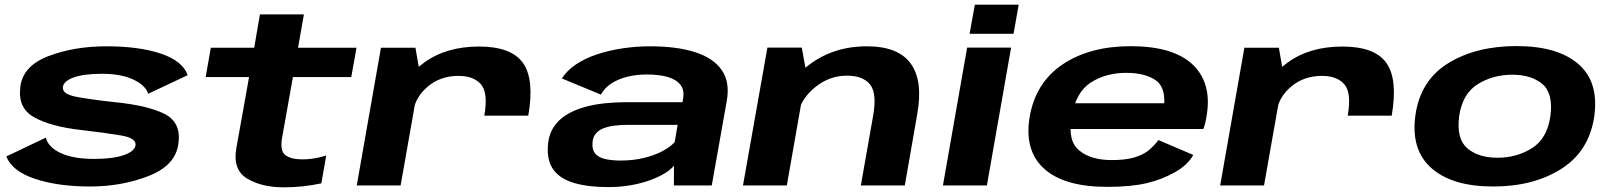

<svg xmlns="http://www.w3.org/2000/svg" viewBox="-20 -793 6894 821"><path d="M364.5 4.5Q501 4.5 616.2 -40.8Q731.5 -86 743 -179.5Q755.5 -270 683 -306.2Q610.5 -342.5 468 -356.5Q370.5 -367 307.8 -378.8Q245 -390.5 249 -420.5Q251.5 -446 295 -461.8Q338.5 -477.5 415.5 -477.5Q498 -477.5 550.2 -452.8Q602.5 -428 613.5 -392L782.5 -471.5Q761 -532.5 667.8 -563.8Q574.5 -595 435.5 -595Q296.5 -595 187 -553Q77.5 -511 67 -421.5Q55 -330.5 126.8 -291Q198.5 -251.5 328 -237Q431.5 -225 497.5 -213.8Q563.5 -202.5 559.5 -172Q556 -146 509.5 -129.8Q463 -113.5 383.5 -113.5Q293 -113.5 239.5 -138.5Q186 -163.5 176 -204.5L7 -124Q32 -60.5 130.5 -28Q229 4.5 364.5 4.5Z M1193 8Q1276 8 1354 -9L1375 -128Q1322.5 -111.5 1274 -111.5Q1225 -111.5 1200.8 -129.2Q1176.5 -147 1186 -202.5L1232.5 -463.5H1482L1504.5 -589H1254.5L1279.5 -731.5H1091.5L1067 -589H881.5L859.5 -463.5H1045L990.5 -159Q974.5 -67 1036.8 -29.5Q1099 8 1193 8Z M2051 -298.5H2239Q2266 -454.5 2216 -524.2Q2166 -594 2028 -594Q1888 -594 1794 -525.5Q1700 -457 1686 -377L1748.5 -323.5Q1759.5 -382.5 1812.5 -425.5Q1865.5 -468.5 1940.5 -468.5Q2005 -468.5 2036.5 -432.5Q2068 -396.5 2051 -298.5ZM1505.5 0H1693L1776.5 -472.5L1756.5 -589H1609Z M2581 7Q2632.5 7 2677.5 -1Q2722.5 -9 2759 -22.2Q2795.5 -35.5 2821.8 -51.5Q2848 -67.5 2862 -84.5L2861.5 0H3023.5L3087.5 -360.5Q3102 -440.5 3067 -492.2Q3032 -544 2953.8 -569.5Q2875.5 -595 2759 -595Q2699.5 -595 2642 -586.2Q2584.5 -577.5 2533.5 -560.8Q2482.5 -544 2443.5 -518Q2404.5 -492 2382.5 -457.5L2549.5 -388.5Q2565.5 -418 2595.5 -437Q2625.5 -456 2664.2 -465.2Q2703 -474.5 2744.5 -474.5Q2798.5 -474.5 2835.2 -463.8Q2872 -453 2889.2 -431Q2906.5 -409 2901.5 -375L2898.5 -356H2653.5Q2611 -356 2565.2 -351.2Q2519.5 -346.5 2477.2 -334.5Q2435 -322.5 2400.8 -301.2Q2366.5 -280 2345.8 -246.8Q2325 -213.5 2322.5 -166.5Q2319 -103 2348.2 -65Q2377.5 -27 2436.8 -10Q2496 7 2581 7ZM2635 -106.5Q2595 -106.5 2567 -113.2Q2539 -120 2525.2 -136.2Q2511.5 -152.5 2513.5 -181.5Q2514.5 -205 2526.5 -220.2Q2538.5 -235.5 2558.8 -243.8Q2579 -252 2605.5 -255.5Q2632 -259 2663 -259H2877.5L2865 -185.5Q2846.5 -164.5 2811.8 -146.2Q2777 -128 2731.2 -117.2Q2685.5 -106.5 2635 -106.5Z M3157 0H3344.5L3428.5 -478.5L3408.5 -589.5H3261.5ZM3661 0H3849L3902.5 -307Q3927.5 -448 3874 -521.5Q3820.5 -595 3687 -595Q3535.5 -595 3427 -505.8Q3318.5 -416.5 3304.5 -340.5L3386.5 -287.5Q3400.5 -366.5 3463 -418Q3525.5 -469.5 3600.5 -469.5Q3670.5 -469.5 3700.5 -431.5Q3730.5 -393.5 3713.5 -298Z M4012 0H4200L4303.5 -589.5H4115.5ZM4148.5 -773 4126 -648.5H4314L4336 -773Z M4714 6 4734 -108.5Q4642.5 -108.5 4594 -150.5Q4544.5 -191 4562.5 -293.5Q4579.5 -398 4644 -440Q4709 -481.5 4795 -481.5Q4883 -481.5 4929 -444.5Q4961.5 -414.5 4958.5 -351.5H4555L4536 -241.5H5125.5Q5134.5 -265 5139 -294.5Q5164 -435.5 5081 -516Q4997.5 -595.5 4815 -595.5Q4640 -595.5 4523.5 -517.5Q4408.5 -440 4383 -294Q4358.5 -148.5 4445.5 -71Q4531.5 6 4714 6ZM4734 -108.5 4714 6Q4815.5 6 4882 -9.5Q4947 -24.5 5003 -56Q5058.5 -87 5082.5 -130.5L4933.5 -194Q4913 -167.5 4888.5 -147.5Q4862.5 -128.5 4826 -118.5Q4788 -108.5 4734 -108.5Z M5743 -298.5H5931Q5958 -454.5 5908 -524.2Q5858 -594 5720 -594Q5580 -594 5486 -525.5Q5392 -457 5378 -377L5440.5 -323.5Q5451.5 -382.5 5504.5 -425.5Q5557.5 -468.5 5632.5 -468.5Q5697 -468.5 5728.5 -432.5Q5760 -396.5 5743 -298.5ZM5197.5 0H5385L5468.5 -472.5L5448.5 -589H5301Z M6365 4.5Q6538.5 4.5 6657.5 -71.8Q6776.5 -148 6797.5 -298Q6817 -444.5 6728 -520.2Q6639 -596 6465 -596Q6290.5 -596 6171.5 -522Q6052.5 -448 6032 -298Q6012.5 -151.5 6101.5 -73.5Q6190.5 4.5 6365 4.5ZM6383.5 -118.5Q6301.5 -118.5 6254.2 -159Q6207 -199.5 6219.5 -296.5Q6233.5 -392.5 6298.8 -433Q6364 -473.5 6446 -473.5Q6528.5 -473.5 6575.5 -433.5Q6622.5 -393.5 6609.5 -296.5Q6596 -200.5 6530.8 -159.5Q6465.5 -118.5 6383.5 -118.5Z"/></svg>

Font: Anybody Expanded
Style: Bold Italic
Weight: 700
Width: 7
Italic angle: -10°
Version: Version 1.113;gftools[0.9.25]